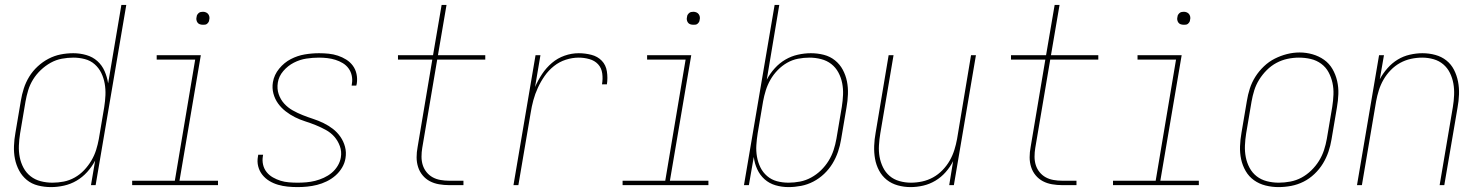

<svg xmlns="http://www.w3.org/2000/svg" viewBox="-20 -755 6040 783"><path d="M188 8Q161 8 135 1.5Q109 -5 89.5 -21Q70 -37 58 -59.5Q46 -82 41 -107Q36 -132 37 -159.5Q38 -187 43 -214L65 -344Q69 -369 77 -394Q85 -419 99 -442Q113 -465 133.5 -484Q154 -503 178 -515.5Q202 -528 227.5 -533Q253 -538 279 -538Q306 -538 332 -530.5Q358 -523 377 -506Q396 -489 406.5 -465Q417 -441 421 -415L475 -735H495L370 0H351L368 -100Q355 -75 335.5 -53.5Q316 -32 292 -18Q268 -4 241 2Q214 8 188 8ZM194 -10Q217 -10 240 -14.5Q263 -19 284.5 -31Q306 -43 323 -61Q340 -79 352.5 -100Q365 -121 372 -143.5Q379 -166 383 -188L405 -318Q409 -343 410 -367Q411 -391 407 -414Q403 -437 393 -457.5Q383 -478 366 -493Q349 -508 326 -514Q303 -520 279 -520Q256 -520 232 -515.5Q208 -511 186.5 -499Q165 -487 146.5 -469.5Q128 -452 115 -431Q102 -410 95 -387Q88 -364 84 -341L62 -211Q58 -186 57 -161.5Q56 -137 60.5 -114Q65 -91 76 -70.5Q87 -50 105 -36Q123 -22 146 -16Q169 -10 194 -10Z M519 0V-18H693L776 -512H619V-530H799L712 -18H869V0ZM808 -654Q801 -654 795 -656Q789 -658 785.5 -663Q782 -668 781 -674Q780 -680 782 -687Q782 -691 784.5 -695Q787 -699 790.5 -702Q794 -705 798.5 -706Q803 -707 808 -707Q814 -707 820 -704.5Q826 -702 829.5 -697Q833 -692 834 -686Q835 -680 833 -673Q833 -669 830.5 -665Q828 -661 824.5 -658Q821 -655 816.5 -654.5Q812 -654 808 -654Z M1194 8Q1173 8 1153 6Q1133 4 1114 -1.5Q1095 -7 1078.5 -17Q1062 -27 1050 -42Q1038 -57 1033 -76.5Q1028 -96 1032 -117Q1032 -118 1032.5 -120Q1033 -122 1033 -124H1053Q1053 -123 1052.5 -121Q1052 -119 1052 -118Q1049 -100 1053 -83Q1057 -66 1067.5 -53Q1078 -40 1093 -31.5Q1108 -23 1124 -18Q1140 -13 1158 -11.5Q1176 -10 1194 -10Q1211 -10 1229 -11.5Q1247 -13 1265 -17.5Q1283 -22 1300.5 -30Q1318 -38 1332.5 -50Q1347 -62 1357 -78.5Q1367 -95 1370 -113Q1374 -137 1366 -159Q1358 -181 1343.5 -197.5Q1329 -214 1309 -225Q1289 -236 1268 -244.5Q1247 -253 1225 -260Q1203 -267 1183 -277Q1163 -287 1145 -301Q1127 -315 1114 -333Q1101 -351 1095 -373.5Q1089 -396 1093 -420Q1098 -450 1118.5 -475Q1139 -500 1166 -514Q1193 -528 1222.5 -533Q1252 -538 1281 -538Q1301 -538 1320.5 -536Q1340 -534 1358 -528Q1376 -522 1392 -512Q1408 -502 1419 -487Q1430 -472 1434 -453Q1438 -434 1435 -414Q1434 -412 1434 -410Q1434 -408 1433 -406H1414Q1414 -408 1414.5 -409.5Q1415 -411 1415 -413Q1418 -430 1414.5 -446.5Q1411 -463 1401.5 -476Q1392 -489 1378 -497.5Q1364 -506 1348 -511Q1332 -516 1315 -518Q1298 -520 1281 -520Q1255 -520 1229 -516Q1203 -512 1178.5 -499.5Q1154 -487 1135.5 -465.5Q1117 -444 1113 -418Q1109 -393 1116.5 -371Q1124 -349 1139 -332.5Q1154 -316 1173.5 -305Q1193 -294 1214.5 -285.5Q1236 -277 1257.5 -270Q1279 -263 1299.5 -253Q1320 -243 1337.5 -229.5Q1355 -216 1368 -197.5Q1381 -179 1387 -156.5Q1393 -134 1389 -110Q1386 -90 1375 -71.5Q1364 -53 1348 -39Q1332 -25 1312.5 -15.5Q1293 -6 1273 -1Q1253 4 1233 6Q1213 8 1194 8Z M1811 0Q1791 0 1770.5 -3.5Q1750 -7 1733 -16Q1716 -25 1703.5 -40Q1691 -55 1685 -74Q1679 -93 1679 -113.5Q1679 -134 1683 -155L1743 -512H1603V-530H1746L1781 -735H1801L1766 -530H1959V-512H1763L1702 -152Q1699 -134 1699 -116Q1699 -98 1704 -82Q1709 -66 1719.5 -53Q1730 -40 1744.5 -32Q1759 -24 1776.5 -21Q1794 -18 1811 -18H1870V0Z M2074 0 2164 -530H2184L2162 -400Q2174 -428 2191 -453.5Q2208 -479 2231 -498.5Q2254 -518 2282.5 -528Q2311 -538 2340 -538Q2366 -538 2391.5 -531.5Q2417 -525 2434 -507.5Q2451 -490 2455 -463.5Q2459 -437 2455 -411H2435Q2439 -433 2436 -455.5Q2433 -478 2419 -493Q2405 -508 2383.5 -514Q2362 -520 2340 -520Q2314 -520 2287.5 -511.5Q2261 -503 2239 -485.5Q2217 -468 2201 -445Q2185 -422 2173.5 -397Q2162 -372 2155 -346Q2148 -320 2144 -294L2094 0Z M2519 0V-18H2693L2776 -512H2619V-530H2799L2712 -18H2869V0ZM2808 -654Q2801 -654 2795 -656Q2789 -658 2785.5 -663Q2782 -668 2781 -674Q2780 -680 2782 -687Q2782 -691 2784.5 -695Q2787 -699 2790.5 -702Q2794 -705 2798.5 -706Q2803 -707 2808 -707Q2814 -707 2820 -704.5Q2826 -702 2829.5 -697Q2833 -692 2834 -686Q2835 -680 2833 -673Q2833 -669 2830.5 -665Q2828 -661 2824.5 -658Q2821 -655 2816.5 -654.5Q2812 -654 2808 -654Z M3196 8Q3168 8 3142.5 0.5Q3117 -7 3098 -24Q3079 -41 3068 -65Q3057 -89 3054 -115L3034 0H3014L3139 -735H3158L3107 -430Q3120 -455 3139.5 -476.5Q3159 -498 3183 -512Q3207 -526 3234 -532Q3261 -538 3287 -538Q3314 -538 3339.5 -531.5Q3365 -525 3385 -509Q3405 -493 3417 -470.5Q3429 -448 3434 -423Q3439 -398 3438 -370.5Q3437 -343 3432 -316L3410 -186Q3406 -161 3397.5 -136Q3389 -111 3375 -88Q3361 -65 3341 -46Q3321 -27 3297 -14.5Q3273 -2 3247 3Q3221 8 3196 8ZM3196 -10Q3219 -10 3242.5 -14.5Q3266 -19 3288 -31Q3310 -43 3328 -60.5Q3346 -78 3359 -99Q3372 -120 3379.5 -143Q3387 -166 3391 -189L3413 -319Q3417 -344 3418 -368.5Q3419 -393 3414.5 -416Q3410 -439 3399 -459.5Q3388 -480 3370 -494Q3352 -508 3328.5 -514Q3305 -520 3281 -520Q3258 -520 3234.5 -515.5Q3211 -511 3190 -499Q3169 -487 3151.5 -469Q3134 -451 3122 -430Q3110 -409 3103 -386.5Q3096 -364 3092 -342L3070 -212Q3066 -187 3064.5 -163Q3063 -139 3067 -116Q3071 -93 3081 -72.5Q3091 -52 3108.5 -37Q3126 -22 3148.5 -16Q3171 -10 3196 -10Z M3693 8Q3667 8 3641.5 1Q3616 -6 3596.5 -21.5Q3577 -37 3565 -59.5Q3553 -82 3548.5 -107.5Q3544 -133 3545 -160Q3546 -187 3551 -214L3604 -530H3624L3570 -211Q3566 -187 3564.5 -162.5Q3563 -138 3567 -115.5Q3571 -93 3581 -72.5Q3591 -52 3608 -37.5Q3625 -23 3648 -16.5Q3671 -10 3695 -10Q3718 -10 3741 -15Q3764 -20 3785 -31.5Q3806 -43 3823.5 -61Q3841 -79 3853 -100Q3865 -121 3872 -143.5Q3879 -166 3883 -188L3940 -530H3960L3870 0H3851L3867 -98Q3855 -74 3836.5 -53Q3818 -32 3794.5 -18Q3771 -4 3745 2Q3719 8 3693 8Z M4311 0Q4291 0 4270.5 -3.5Q4250 -7 4233 -16Q4216 -25 4203.5 -40Q4191 -55 4185 -74Q4179 -93 4179 -113.5Q4179 -134 4183 -155L4243 -512H4103V-530H4246L4281 -735H4301L4266 -530H4459V-512H4263L4202 -152Q4199 -134 4199 -116Q4199 -98 4204 -82Q4209 -66 4219.5 -53Q4230 -40 4244.5 -32Q4259 -24 4276.5 -21Q4294 -18 4311 -18H4370V0Z M4519 0V-18H4693L4776 -512H4619V-530H4799L4712 -18H4869V0ZM4808 -654Q4801 -654 4795 -656Q4789 -658 4785.5 -663Q4782 -668 4781 -674Q4780 -680 4782 -687Q4782 -691 4784.5 -695Q4787 -699 4790.5 -702Q4794 -705 4798.5 -706Q4803 -707 4808 -707Q4814 -707 4820 -704.5Q4826 -702 4829.5 -697Q4833 -692 4834 -686Q4835 -680 4833 -673Q4833 -669 4830.5 -665Q4828 -661 4824.5 -658Q4821 -655 4816.5 -654.5Q4812 -654 4808 -654Z M5194 8Q5167 8 5141 1.5Q5115 -5 5094 -20Q5073 -35 5060 -57.5Q5047 -80 5041.5 -105.5Q5036 -131 5037 -158.5Q5038 -186 5043 -214L5065 -344Q5069 -369 5077 -394Q5085 -419 5099.5 -442Q5114 -465 5134.5 -484.5Q5155 -504 5179 -516Q5203 -528 5228.5 -534.5Q5254 -541 5280 -541Q5307 -541 5333 -533.5Q5359 -526 5380 -511Q5401 -496 5414 -473.5Q5427 -451 5433 -425Q5439 -399 5438 -371.5Q5437 -344 5432 -316L5410 -186Q5406 -161 5397.5 -136Q5389 -111 5375 -88Q5361 -65 5340.5 -45.5Q5320 -26 5296 -14Q5272 -2 5246 3Q5220 8 5194 8Q5194 8 5194 8Q5194 8 5194 8ZM5195 -10Q5218 -10 5242 -14.5Q5266 -19 5287.5 -30.5Q5309 -42 5327.5 -60Q5346 -78 5359 -99Q5372 -120 5379.5 -143Q5387 -166 5391 -189L5413 -319Q5417 -344 5418 -369Q5419 -394 5414 -417Q5409 -440 5398 -460.5Q5387 -481 5368 -495Q5349 -509 5325.5 -514.5Q5302 -520 5277 -520Q5254 -520 5230.5 -515Q5207 -510 5185.5 -498.5Q5164 -487 5146 -469Q5128 -451 5115 -430Q5102 -409 5095 -386.5Q5088 -364 5084 -341L5062 -211Q5058 -186 5057 -161.5Q5056 -137 5060.5 -114Q5065 -91 5076 -70.5Q5087 -50 5105 -36Q5123 -22 5146.5 -16Q5170 -10 5195 -10Z M5514 0 5604 -530H5624L5607 -432Q5620 -456 5638.5 -477Q5657 -498 5680 -512Q5703 -526 5729.5 -532Q5756 -538 5781 -538Q5808 -538 5833.5 -531Q5859 -524 5878.5 -508.5Q5898 -493 5909.5 -470.5Q5921 -448 5926 -422.5Q5931 -397 5930 -370Q5929 -343 5924 -316L5870 0H5851L5905 -319Q5909 -343 5910 -367.5Q5911 -392 5907 -414.5Q5903 -437 5893 -457.5Q5883 -478 5866 -492.5Q5849 -507 5826.5 -513.5Q5804 -520 5780 -520Q5757 -520 5734 -515Q5711 -510 5690 -498.5Q5669 -487 5651.5 -469Q5634 -451 5622 -430Q5610 -409 5603 -386.5Q5596 -364 5592 -342L5534 0Z"/></svg>

Font: iosevka_custom_sans_ss08 Thin
Style: Italic
Weight: 100
Italic angle: -10°
Designer: Belleve Invis
Foundry: Belleve Invis
Version: Version 10.3.0; ttfautohint (v1.8.3)